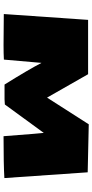

<svg xmlns="http://www.w3.org/2000/svg" viewBox="277 -820 547 1142"><g transform="rotate(90 551.0 -248.5)"><path d="M63 2.9 97.7 -498.5Q97.7 -498.5 420.9 -498.5L560.1 -254.4L718.8 -502.4L1004.4 -496.1L1038.6 -0.5Q957.5 4.4 789.6 4.4L775.9 -170.4L770 -234.9L601.1 -3.4L570.3 -1.5H482.4Q392.6 -145.5 353.5 -221.2L334 2.4Q298.3 4.4 247.1 4.4Z"/></g></svg>

Font: Seymour One
Style: Book
Weight: 400
Designer: vernon adams
Foundry: vernon adams
Version: Version 1.000; ttfautohint (v0.93) -l 8 -r 50 -G 200 -x 0 -w